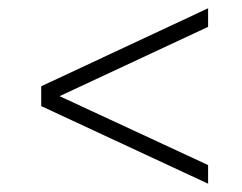

<svg xmlns="http://www.w3.org/2000/svg" viewBox="-20 -542 585 464"><path d="M482.9 -98.1 79.6 -285.6V-333.5L482.9 -522V-477.1L124 -309.6L482.9 -143.1Z"/></svg>

Font: Elstob 14pt
Style: Italic
Weight: 400
Italic angle: -20°
Designer: Peter S. Baker
Version: Version 1.015